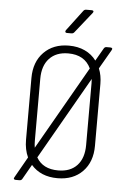

<svg xmlns="http://www.w3.org/2000/svg" viewBox="-64 -996 727 1082"><g transform="rotate(5 300.0 -455.0)"><path d="M67 40Q60 40 57 36.5Q54 33 58 26L125 -92Q105 -135 105 -190V-540Q105 -631 158.5 -685.5Q212 -740 300 -740Q351 -740 390.5 -721.5Q430 -703 455 -669L497 -742Q502 -750 512 -750H533Q540 -750 543 -746.5Q546 -743 542 -736L479 -627Q495 -588 495 -540V-190Q495 -99 442 -44.5Q389 10 300 10Q205 10 151 -52L103 32Q98 40 88 40ZM155 -190Q155 -168 158 -150L428 -622Q393 -696 300 -696Q232 -696 193.5 -655Q155 -614 155 -540ZM300 -34Q369 -34 407 -75Q445 -116 445 -190V-540Q445 -553 444 -564L177 -97Q213 -34 300 -34ZM282 -810Q275 -810 273 -814.5Q271 -819 275 -825L364 -943Q370 -950 379 -950H410Q418 -950 420 -945.5Q422 -941 417 -935L323 -817Q317 -810 308 -810Z"/></g></svg>

Font: Pitagon Sans Mono Thin
Style: Regular
Weight: 100
Monospace: yes
Designer: Travis Tran
Foundry: Pitagon
Version: Version 1.001; ttfautohint (v1.8.4.7-5d5b);gftools[0.9.26]